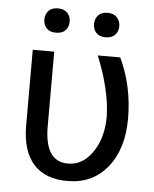

<svg xmlns="http://www.w3.org/2000/svg" viewBox="-52 -755 649 809"><g transform="rotate(5 272.5 -350.5)"><path d="M160.6 -528.3V-212.4Q160.6 -63.5 258.8 -63.5Q321.8 -63.5 363.3 -124.5Q404.8 -185.5 404.8 -274.4Q402.3 -387.2 344.7 -528.3H439.9Q495.1 -410.6 495.1 -274.4Q495.1 -146 432.4 -68.1Q369.6 9.8 263.2 9.8Q168.5 9.8 119.6 -44.9Q70.8 -99.6 69.8 -204.6V-528.3ZM107.4 -659.7Q107.4 -681.6 120.8 -696.5Q134.3 -711.4 160.6 -711.4Q187 -711.4 200.7 -696.5Q214.4 -681.6 214.4 -659.7Q214.4 -637.7 200.7 -623Q187 -608.4 160.6 -608.4Q134.3 -608.4 120.8 -623Q107.4 -637.7 107.4 -659.7ZM317.4 -658.7Q317.4 -680.7 330.8 -695.8Q344.2 -710.9 370.6 -710.9Q397 -710.9 410.6 -695.8Q424.3 -680.7 424.3 -658.7Q424.3 -636.7 410.6 -622.1Q397 -607.4 370.6 -607.4Q344.2 -607.4 330.8 -622.1Q317.4 -636.7 317.4 -658.7Z"/></g></svg>

Font: Roboto
Style: Regular
Weight: 400
Designer: Google
Version: Version 2.001047; 2015